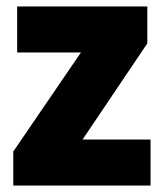

<svg xmlns="http://www.w3.org/2000/svg" viewBox="-20 -573 507 593"><path d="M445 0H21V-105L230 -411H33V-553H435V-439L235 -142H445Z"/></svg>

Font: Noto Sans Lao Looped SemiCondensed Black
Style: Regular
Weight: 900
Width: 4
Designer: Mark Frömberg, Ben Mitchell
Foundry: The Fontpad Ltd
Version: Version 1.002; ttfautohint (v1.8.4.7-5d5b)